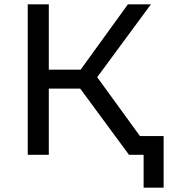

<svg xmlns="http://www.w3.org/2000/svg" viewBox="-20 -720 795 893"><path d="M741 -87V153H648V0H580L353 -308H207V0H109V-700H207V-396H355L575 -700H682L432 -361L631 -87Z"/></svg>

Font: CMG Sans Medium
Style: Regular
Weight: 500
Designer: Julieta Ulanovsky
Foundry: Julieta Ulanovsky
Version: Version 7.200